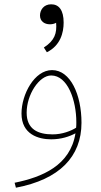

<svg xmlns="http://www.w3.org/2000/svg" viewBox="-20 -643 471 893"><path d="M198 -400C261 -431 276 -491 276 -538C276 -596 254 -623 218 -623C182 -623 166 -595 166 -571C166 -544 187 -530 212 -530C222 -530 232 -532 241 -537C245 -489 235 -455 184 -422ZM54 230C256 192 359 86 359 -72C359 -202 308 -317 222 -317C140 -317 80 -204 80 -115C80 -18 159 5 218 5C265 5 303 -8 331 -23C307 127 176 181 48 207ZM104 -119C104 -203 162 -292 218 -292C295 -292 335 -176 335 -75C335 -66 335 -57 334 -49C310 -34 270 -18 225 -18C156 -18 104 -42 104 -119Z"/></svg>

Font: Noto Sans Arabic SemCond Thin
Style: Regular
Weight: 100
Width: 4
Designer: Monotype Design Team, Nadine Chahine, Nizar Qandah and Khaled Hosny
Foundry: Monotype Imaging Inc.
Version: Version 2.012